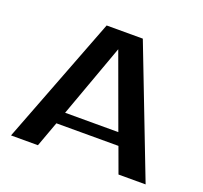

<svg xmlns="http://www.w3.org/2000/svg" viewBox="-111 -750 928 878"><g transform="rotate(20 353.5 -311.0)"><path d="M223 -182H482L352 -538ZM549 0 504 -123H202L157 0H26L265 -622H441L681 0Z"/></g></svg>

Font: Sarpanch SemiBold
Style: Regular
Weight: 600
Designer: Manushi Parikh (Devanagari and Latin), Jyotish Sonowal (Devanagari)
Foundry: Indian Type Foundry
Version: Version 2.004;PS 1.0;hotconv 1.0.78;makeotf.lib2.5.61930; tt